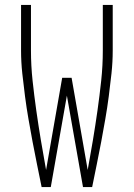

<svg xmlns="http://www.w3.org/2000/svg" viewBox="-20 -755 540 775"><path d="M148 0Q139 -45 129.5 -91Q120 -137 111.5 -182.5Q103 -228 95 -274Q87 -320 81 -366Q75 -412 70 -458.5Q65 -505 65 -551V-735H105V-551Q105 -490 111.5 -429.5Q118 -369 126.5 -309Q135 -249 145 -189Q155 -129 166 -69L231 -441H269L334 -69Q345 -129 355 -189Q365 -249 373.5 -309Q382 -369 388.5 -429.5Q395 -490 395 -551V-735H435V-551Q435 -505 430 -458.5Q425 -412 419 -366Q413 -320 405 -274Q397 -228 388.5 -182.5Q380 -137 370.5 -91Q361 -45 352 0H315L250 -369L185 0Z"/></svg>

Font: Iosevka Term Curly Extralight
Style: Regular
Weight: 200
Designer: Belleve Invis
Foundry: Belleve Invis
Version: Version 32.3.0